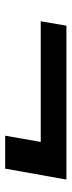

<svg xmlns="http://www.w3.org/2000/svg" viewBox="212 -689 276 740"><g transform="rotate(90 350.0 -319.0)"><path d="M503 -201 527 -338H62L79 -437H672L630 -201Z"/></g></svg>

Font: DeepMind Sans
Style: Bold Italic
Weight: 700
Italic angle: -10°
Designer: Jonny Pinhorn / Modifications: Colophon Foundry
Foundry: Colophon Foundry
Version: Version 1.002; ttfautohint (v1.8.2)